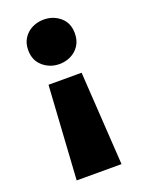

<svg xmlns="http://www.w3.org/2000/svg" viewBox="-137 -595 629 845"><g transform="rotate(-20 177.5 -172.5)"><path d="M72 184.5 99.5 -253.5H254.5L282 184.5ZM177 -322.5Q133 -322.5 100.2 -350.5Q67.5 -378.5 67.5 -427Q67.5 -459 82.5 -482.2Q97.5 -505.5 122.5 -518Q147.5 -530.5 177 -530.5Q221.5 -530.5 253.8 -503Q286 -475.5 286 -427Q286 -394.5 271.2 -371.2Q256.5 -348 231.5 -335.2Q206.5 -322.5 177 -322.5Z"/></g></svg>

Font: Geologica Thin Roman ExtraBold
Style: Regular
Weight: 800
Version: Version 1.010;gftools[0.9.28]